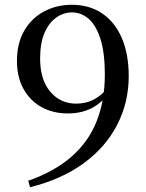

<svg xmlns="http://www.w3.org/2000/svg" viewBox="-20 -767 612 804"><path d="M106 17 98 -10Q209 -49 280 -111.5Q351 -174 385 -260Q419 -346 419 -455Q419 -545 401 -602.5Q383 -660 352 -687.5Q321 -715 281 -715Q246 -715 215.5 -693.5Q185 -672 166.5 -629.5Q148 -587 148 -522Q148 -433 190.5 -383Q233 -333 299 -333Q340 -333 373.5 -350.5Q407 -368 435 -404L455 -398H447Q423 -350 376 -321Q329 -292 264 -292Q202 -292 154 -318.5Q106 -345 78.5 -394.5Q51 -444 51 -512Q51 -586 81.5 -638.5Q112 -691 164.5 -719Q217 -747 281 -747Q354 -747 407.5 -711Q461 -675 490 -608Q519 -541 519 -448Q519 -338 470.5 -244Q422 -150 330 -83Q238 -16 106 17Z"/></svg>

Font: Noto Serif SC ExtraLight Medium
Style: Regular
Weight: 500
Version: Version 2.002-H1;hotconv 1.1.0;makeotfexe 2.6.0